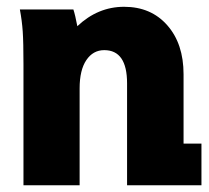

<svg xmlns="http://www.w3.org/2000/svg" viewBox="-20 -551 623 571"><path d="M39.1 -522.9H198.2Q203.6 -506.8 210 -473.1Q271 -530.8 349.1 -530.8Q429.2 -530.8 477.5 -475.8Q525.9 -420.9 525.9 -330.1V-124H579.1V0H357.9V-303.2Q357.9 -401.9 290 -401.9Q256.8 -401.9 236.8 -372.3Q216.8 -342.8 216.8 -288.1V0H49.8V-359.9Q49.8 -425.3 47.6 -457.3Q45.4 -489.3 39.1 -522.9Z"/></svg>

Font: LT Superior Black
Style: Regular
Weight: 900
Designer: Daniel Lyons
Foundry: LyonsType
Version: Version 2.005